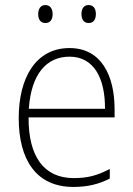

<svg xmlns="http://www.w3.org/2000/svg" viewBox="-20 -729 527 759"><path d="M131 -673C131 -653 140 -638 159 -638C179 -638 188 -652 188 -673C188 -694 179 -709 159 -709C140 -709 131 -693 131 -673ZM302 -674C302 -653 311 -638 330 -638C350 -638 359 -652 359 -674C359 -694 350 -709 330 -709C311 -709 302 -694 302 -674ZM255 -539C121 -539 54 -421 54 -262C54 -99 122 10 270 10C327 10 370 -1 414 -23V-61C362 -34 325 -25 271 -25C154 -25 92 -110 93 -265H433V-297C433 -431 380 -539 255 -539ZM255 -505C352 -505 396 -418 395 -299H94C103 -435 163 -505 255 -505Z"/></svg>

Font: Noto Sans SemiCondensed ExtraLight
Style: Regular
Weight: 200
Width: 4
Designer: Monotype Design Team
Foundry: Monotype Imaging Inc.
Version: Version 2.013